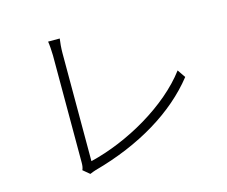

<svg xmlns="http://www.w3.org/2000/svg" viewBox="-103 -875 1206 1020"><g transform="rotate(-15 500.0 -365.5)"><path d="M238 -27 274 3C285 -2 297 -6 306 -9C563 -79 768 -204 894 -364L864 -408C742 -245 505 -111 297 -61C297 -97 297 -571 297 -657C297 -680 300 -717 303 -734H239C242 -719 245 -676 245 -656C245 -571 245 -121 245 -67C245 -49 243 -38 238 -27Z"/></g></svg>

Font: Noto Sans SC Light
Style: Regular
Weight: 300
Designer: Ryoko NISHIZUKA 西塚涼子 (kana, bopomofo & ideographs); Paul D. Hunt (Latin, Greek & Cyrillic); Sandoll Communications 산돌커뮤니
Foundry: Adobe
Version: Version 2.004;hotconv 1.0.118;makeotfexe 2.5.65603